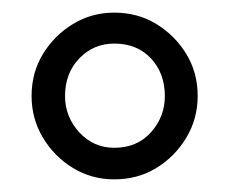

<svg xmlns="http://www.w3.org/2000/svg" viewBox="-20 -735 393 304"><path d="M161 -451Q125 -451 95.5 -469Q66 -487 48 -517Q30 -547 30 -583Q30 -620 48 -649.5Q66 -679 95.5 -697Q125 -715 161 -715Q198 -715 227.5 -697Q257 -679 275 -649.5Q293 -620 293 -583Q293 -547 275 -517Q257 -487 227.5 -469Q198 -451 161 -451ZM161 -501Q197 -501 219 -525.5Q241 -550 241 -583Q241 -619 219 -642.5Q197 -666 161 -666Q128 -666 105.5 -642.5Q83 -619 83 -583Q83 -550 105.5 -525.5Q128 -501 161 -501Z"/></svg>

Font: National Park Light
Style: Regular
Weight: 300
Designer: Andrea Herstowski, Ben Hoepner
Version: Version 1.009